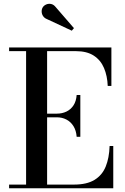

<svg xmlns="http://www.w3.org/2000/svg" viewBox="-20 -1003 666 1023"><path d="M28.5 0V-19.5H119V-730.5H28.5V-750H573.5V-545H554Q552 -598.5 534.2 -640.5Q516.5 -682.5 479.8 -706.5Q443 -730.5 384.5 -730.5H231V-19.5H374Q442.5 -19.5 483.5 -44.5Q524.5 -69.5 543.2 -115.5Q562 -161.5 564 -225H583.5V0ZM388.5 -274Q386 -307.5 371.5 -330.8Q357 -354 334 -366Q311 -378 282.5 -378H206.5V-397.5H282.5Q311 -397.5 334 -408.5Q357 -419.5 371.5 -441.5Q386 -463.5 388.5 -497H408V-274ZM362.5 -839.5 229.5 -901.5Q217 -906.5 209.8 -917Q202.5 -927.5 202 -940.5Q201.5 -953.5 207.5 -963.5Q213.5 -973.5 225.8 -979Q238 -984.5 252 -981.8Q266 -979 277 -965L374 -853Z"/></svg>

Font: Bodoni Moda 11pt Medium
Style: Regular
Weight: 500
Designer: Owen Earl
Foundry: indestructible type
Version: Version 2.004